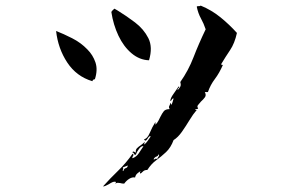

<svg xmlns="http://www.w3.org/2000/svg" viewBox="-20 -664 1040 688"><path d="M829 -546Q821 -509 804.5 -484.5Q788 -460 773 -435Q773 -430 776 -431Q779 -432 779 -432Q766 -402 750 -381Q734 -360 725 -334H714Q720 -323 714 -315Q708 -307 700 -300Q694 -293 689.5 -287.5Q685 -282 690 -276Q689 -273 683 -273Q680 -273 679 -273Q679 -271 682 -270.5Q685 -270 685 -270Q672 -255 659 -233.5Q646 -212 632 -192Q618 -172 602 -162Q592 -135 575 -119Q558 -103 540 -90Q522 -77 508 -55Q499 -55 494 -51Q489 -47 484 -42Q480 -44 482 -47.5Q484 -51 484 -51Q477 -47 471.5 -42Q466 -37 464 -28Q454 -30 443.5 -23.5Q433 -17 425 -6Q421 -6 417.5 -6.5Q414 -7 411 -8Q406 -9 402 -9Q398 -9 393 -6L396 -12Q389 -14 382.5 -11Q376 -8 370 -4Q364 -1 359 1.5Q354 4 349 4Q375 -25 403.5 -52.5Q432 -80 455 -113Q461 -110 456 -104Q453 -99 455 -97Q469 -102 477.5 -115Q486 -128 494 -140Q487 -142 478.5 -131Q470 -120 467 -110Q462 -108 460 -113Q459 -117 455 -117Q455 -123 461 -120Q467 -117 467 -117Q465 -127 471 -133Q477 -139 485 -144Q489 -147 492.5 -150Q496 -153 499 -156L496 -146Q504 -151 509.5 -159.5Q515 -168 520 -175Q516 -179 510 -169Q507 -164 503.5 -161Q500 -158 496 -165Q508 -167 516.5 -187.5Q525 -208 537 -227V-217Q544 -224 548 -232Q552 -240 555 -246Q561 -258 567 -265.5Q573 -273 588 -273Q585 -278 585.5 -281Q586 -284 588 -287Q590 -291 590 -295Q592 -295 592 -293Q592 -291 593 -289Q596 -289 598.5 -298.5Q601 -308 602 -311Q598 -312 595 -306Q593 -302 590 -302Q591 -313 602 -328Q613 -343 620 -354Q624 -353 621 -350Q615 -345 617 -341Q618 -342 619 -344Q624 -349 626.5 -354.5Q629 -360 626 -370Q655 -411 673.5 -459Q692 -507 717 -559Q710 -580 700 -598Q690 -616 685 -640Q688 -643 693 -642Q698 -642 699 -644Q738 -628 770 -602Q802 -576 829 -546ZM514 -448Q480 -449 451.5 -473Q423 -497 404.5 -536Q386 -575 379 -621Q381 -625 384 -627.5Q387 -630 390 -633Q393 -631 396 -629.5Q399 -628 402 -626Q433 -607 464 -583.5Q495 -560 511.5 -527.5Q528 -495 514 -448ZM320 -380Q313 -380 311 -373Q254 -390 221 -440Q188 -490 181 -553Q207 -543 238.5 -527Q270 -511 293 -487Q313 -467 322 -440.5Q331 -414 320 -380ZM548 -111Q548 -108 545 -105.5Q542 -103 538 -102Q528 -95 532 -91Q534 -96 541 -95Q543 -95 544 -95Q544 -97 547 -101Q553 -109 548 -111ZM420 -64Q422 -61 421.5 -58.5Q421 -56 420 -55Q419 -51 422 -51Q424 -60 430.5 -61.5Q437 -63 438 -71Z"/></svg>

Font: Yuji Syuku
Style: Regular
Weight: 400
Designer: Kataoka Yuji
Foundry: Kinuta Font Factory
Version: Version 3.002